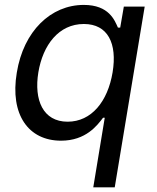

<svg xmlns="http://www.w3.org/2000/svg" viewBox="-20 -573 651 797"><path d="M367.2 204.5H456.3L580.6 -545.5H494L479 -458.5H469.5C456 -488.3 432.9 -552.6 327.8 -552.6C191.4 -552.6 77.8 -444.6 49.7 -271.3C20.6 -97.3 98 11 233.3 11C337 11 383.9 -52.9 407.7 -84.2H414.8ZM139.2 -272.7C158 -386 223.7 -473.4 328.1 -473.4C427.6 -473.4 467.3 -392.8 447.4 -272.7C427.2 -151.3 359.4 -67.8 260.7 -67.8C158.4 -67.8 120.4 -158 139.2 -272.7Z"/></svg>

Font: Margiela Sans Text
Style: Italic
Weight: 400
Italic angle: -9.39999°
Designer: Stefan Endress, Andreas Faust
Version: Version 1.100;FEAKit 1.0